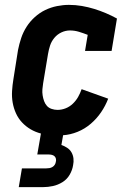

<svg xmlns="http://www.w3.org/2000/svg" viewBox="-20 -548 540 788"><path d="M57 220 70 143H170Q176 143 182.5 142Q189 141 195 137.5Q201 134 204.5 128.5Q208 123 209 117Q211 110 209.5 103.5Q208 97 203.5 93Q199 89 192.5 87.5Q186 86 179 86H133L148 0Q125 -6 105.5 -17.5Q86 -29 70.5 -45.5Q55 -62 45.5 -83Q36 -104 32 -127Q28 -150 29.5 -174.5Q31 -199 35 -223L54 -343Q59 -368 67 -392Q75 -416 89 -438Q103 -460 123 -478Q143 -496 166 -507Q189 -518 214 -523Q239 -528 263 -528Q290 -528 316 -523.5Q342 -519 366.5 -511.5Q391 -504 414.5 -494Q438 -484 460 -472L438 -339H329L340 -405Q322 -412 304 -417.5Q286 -423 267 -423Q249 -423 232 -415Q215 -407 203 -392.5Q191 -378 185.5 -361Q180 -344 177 -326L157 -206Q155 -194 154 -181.5Q153 -169 155 -156.5Q157 -144 161 -133Q165 -122 172.5 -113.5Q180 -105 192 -101Q204 -97 216 -97Q233 -97 249.5 -103.5Q266 -110 279 -122.5Q292 -135 300.5 -150Q309 -165 315 -182L424 -143Q413 -114 395 -87.5Q377 -61 352.5 -40Q328 -19 298.5 -7Q269 5 239 7L232 47Q244 51 255.5 58.5Q267 66 273.5 77.5Q280 89 281.5 102.5Q283 116 280 130Q277 150 266 169Q255 188 236.5 199.5Q218 211 197.5 215.5Q177 220 157 220Z"/></svg>

Font: Iosevka Curly Slab Extrabold
Style: Italic
Weight: 800
Italic angle: -9°
Monospace: yes
Designer: Belleve Invis
Foundry: Belleve Invis
Version: Version 22.1.2; ttfautohint (v1.8.4)